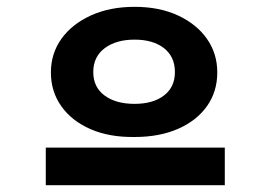

<svg xmlns="http://www.w3.org/2000/svg" viewBox="-20 -660 790 562"><path d="M374 -259Q300 -258 245 -282Q190 -306 159.5 -349Q129 -392 129 -448Q129 -503 159.5 -546Q190 -589 245.5 -614.5Q301 -640 374 -640Q447 -640 501.5 -614.5Q556 -589 586 -546Q616 -503 616 -448Q616 -392 586 -349.5Q556 -307 501.5 -283Q447 -259 374 -259ZM374 -356Q428 -356 460 -380.5Q492 -405 492 -449Q492 -494 460 -519Q428 -544 374 -544Q320 -544 286.5 -519Q253 -494 253 -449Q253 -405 286 -380.5Q319 -356 374 -356ZM114 -228H638V-118H114Z"/></svg>

Font: Inconsolata ExtraExpanded Black
Style: Regular
Weight: 900
Width: 8
Monospace: yes
Designer: Raph Levien, Cyreal, Brenton Simpson
Foundry: Raph Levien, Cyreal, Google
Version: Version 3.001; ttfautohint (v1.8.2.53-6de2)